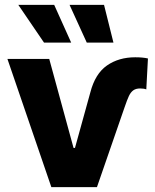

<svg xmlns="http://www.w3.org/2000/svg" viewBox="-20 -774 643 794"><path d="M183.6 -530.3 284.2 -162.1H290L353.5 -391.6Q373.5 -469.2 422.4 -503.2Q471.2 -537.1 539.1 -537.1Q570.8 -537.1 591.8 -532.2L585 -404.3Q575.2 -408.2 559.6 -408.2Q542 -408.2 531.2 -400.4Q520.5 -392.6 513.2 -377.2Q505.9 -361.8 495.1 -330.1L380.9 0H192.4L10.7 -530.3ZM55.7 -753.9H204.1L274.4 -597.7H162.1ZM267.6 -753.9H410.2L449.2 -597.7H338.9Z"/></svg>

Font: Pretendard Std ExtraBold
Style: Regular
Weight: 800
Designer: Base glyphs from Inter by Rasmus Andersson; Hangeul glyphs from Noto Sans CJK(Source Han Sans) by Jang Soo-young and Kan
Foundry: Kil Hyung-jin
Version: Version 1.309